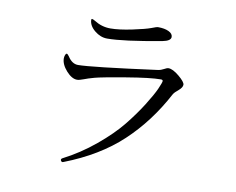

<svg xmlns="http://www.w3.org/2000/svg" viewBox="-79 -821 1158 942"><g transform="rotate(10 500.0 -350.5)"><path d="M206.1 -486.3Q206.1 -493.2 209 -502Q211.9 -510.7 216.8 -510.7Q220.7 -510.7 228.5 -500Q250 -465.8 280.3 -465.8Q343.8 -465.8 670.9 -509.8Q685.5 -511.7 699.2 -519.5Q712.9 -527.3 720.7 -527.3Q742.2 -527.3 774.4 -500.5Q806.6 -473.6 806.6 -460Q806.6 -446.3 788.1 -430.7Q768.6 -415 762.7 -404.3Q685.5 -258.8 573.7 -154.3Q461.9 -49.8 292 15.6Q290 16.6 287.1 16.6Q284.2 16.6 281.2 13.2Q278.3 9.8 278.3 5.9Q278.3 2 283.2 -1Q367.2 -43.9 441.4 -105.5Q515.6 -167 561.5 -224.1Q607.4 -281.2 641.1 -335Q674.8 -388.7 689 -420.9Q703.1 -453.1 703.1 -460Q703.1 -466.8 693.4 -466.8Q641.6 -466.8 522.5 -446.8Q403.3 -426.8 371.1 -418Q338.9 -409.2 319.3 -401.4Q298.8 -393.6 288.1 -393.6Q261.7 -393.6 233.9 -424.8Q206.1 -456.1 206.1 -486.3ZM305.7 -695.3Q305.7 -700.2 309.6 -700.2Q313.5 -700.2 325.2 -693.4Q362.3 -669.9 405.3 -669.9Q448.2 -669.9 513.2 -683.6Q578.1 -697.3 603.5 -707Q627.9 -716.8 635.7 -716.8Q668 -716.8 688.5 -707Q709 -697.3 709 -680.7Q709 -661.1 668 -653.3Q478.5 -618.2 398.4 -618.2Q365.2 -618.2 335.9 -642.1Q306.6 -666 305.7 -695.3Z"/></g></svg>

Font: GenEi Koburi Mincho v6
Style: Regular
Weight: 400
Designer: o_tamon (Modified)
Foundry: o_tamon / Adobe Systems Incorporated
Version: Version 6.1